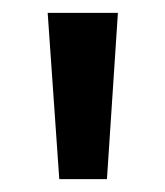

<svg xmlns="http://www.w3.org/2000/svg" viewBox="-20 -734 256 298"><path d="M163 -714H54L72 -456H146Z"/></svg>

Font: Noto Sans Arabic ExtCond Med
Style: Regular
Weight: 500
Width: 2
Designer: Monotype Design Team, Nadine Chahine, Nizar Qandah and Khaled Hosny
Foundry: Monotype Imaging Inc.
Version: Version 2.012